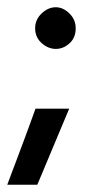

<svg xmlns="http://www.w3.org/2000/svg" viewBox="-35 -388 259 530"><path d="M62 -310Q62 -334 80 -351Q98 -368 119 -368Q139 -368 156.5 -351Q174 -334 174 -310Q174 -284 157 -268.5Q140 -253 119 -253Q98 -253 80 -269Q62 -285 62 -310ZM156 -88Q134 -35 112 17Q90 69 68 122H-15Q5 69 24.5 17Q44 -35 63 -88Z"/></svg>

Font: Josefin Sans Thin Medium
Style: Regular
Weight: 500
Version: Version 2.000